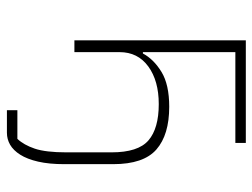

<svg xmlns="http://www.w3.org/2000/svg" viewBox="-110 -438 748 569"><g transform="rotate(90 264.5 -154.0)"><path d="M307 169H392Q410 150 421 117.5Q432 85 432 24V-110Q432 -189 396.5 -219.5Q361 -250 289 -250Q220 -250 177.5 -219Q135 -188 135 -134V0H100V-508H404V-477H135V-203H139Q156 -235 193.5 -258Q231 -281 297 -281Q380 -281 423.5 -243Q467 -205 467 -115V30Q467 75 459.5 107.5Q452 140 439 160.5Q426 181 409.5 190.5Q393 200 374 200H307Z"/></g></svg>

Font: IBM Plex Sans ExtLt
Style: Regular
Weight: 200
Designer: Mike Abbink, Paul van der Laan, Pieter van Rosmalen
Foundry: Bold Monday
Version: Version 3.005